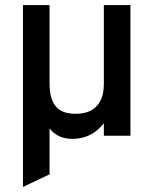

<svg xmlns="http://www.w3.org/2000/svg" viewBox="-20 -531 605 751"><path d="M386.2 0V-48.8Q361.3 -17.1 330.1 -2.4Q298.8 12.2 264.2 12.2Q204.6 12.2 173.8 -28.8V150.9L69.8 200.2V-511.2H173.8V-206.1Q173.8 -170.9 181.2 -147.7Q188.5 -124.5 201.9 -110.8Q215.3 -97.2 234.1 -91.6Q252.9 -85.9 275.9 -85.9Q299.3 -85.9 319.3 -92Q339.4 -98.1 354.2 -112.1Q369.1 -126 377.7 -148.4Q386.2 -170.9 386.2 -204.1V-511.2H490.2V0Z"/></svg>

Font: Overpass
Style: Regular
Weight: 400
Designer: Delve Withrington
Foundry: Delve Fonts
Version: Version 1.001